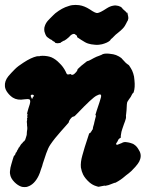

<svg xmlns="http://www.w3.org/2000/svg" viewBox="-33 -721 600 781"><path d="M390 -502Q392 -503 401.5 -503Q411 -503 415 -502Q428 -501 439 -497Q453 -491 459 -486Q461 -485 464 -481Q467 -477 471 -473.5Q475 -470 479 -465Q486 -459 488 -458Q491 -458 499 -444Q505 -435 509 -422Q513 -411 514 -394Q517 -365 511 -347Q510 -344 510 -344Q508 -344 504 -337Q500 -327 491 -316Q486 -308 485 -306.5Q484 -305 483 -296Q482 -269 480 -256Q479 -252 479.5 -248Q480 -244 479 -239Q478 -234 475.5 -227.5Q473 -221 471 -215.5Q469 -210 464.5 -196.5Q460 -183 460 -179Q457 -165 459 -163Q459 -162 456.5 -160Q454 -158 452 -157Q449 -155 447 -150Q445 -146 444 -144Q439 -138 439 -135Q440 -132 444 -132Q448 -133 462 -139Q470 -144 479 -143Q489 -142 496 -140Q501 -138 505 -137Q509 -136 514 -132Q523 -126 530 -114Q544 -94 537 -73Q534 -63 527 -54Q521 -45 501 -25Q490 -15 480 -8Q476 -4 474 -3Q458 11 439 21Q436 23 432 23Q428 24 419 28Q407 33 399 34Q396 34 394 35V34L387 35Q384 36 379.5 36.5Q375 37 372 38Q367 40 358 36Q344 32 331 21Q313 5 305 -11Q299 -23 296 -40Q294 -61 302 -89Q308 -113 329 -176Q330 -179 330.5 -179.5Q331 -180 332 -179Q333 -179 334.5 -180.5Q336 -182 336.5 -184Q337 -186 338 -186Q340 -186 341 -191Q342 -193 342 -193Q345 -193 345 -200Q345 -203 347.5 -210.5Q350 -218 350.5 -222.5Q351 -227 354 -237Q357 -247 357 -248Q357 -253 356 -253Q355 -253 355 -253.5Q355 -254 360 -270Q375 -314 377.5 -324.5Q380 -335 375.5 -336.5Q371 -338 360 -332Q343 -324 281 -259Q270 -247 267 -247Q264 -247 261 -245Q259 -243 257 -241.5Q255 -240 252.5 -236Q250 -232 249 -230.5Q248 -229 247.5 -226.5Q247 -224 246 -222Q244 -219 231 -205Q226 -200 223 -196Q220 -192 215 -187Q189 -158 172 -133Q163 -120 155 -97Q146 -71 141 -55Q140 -49 138.5 -45.5Q137 -42 134 -33Q129 -16 124 -6Q107 29 80 38Q76 40 67 40Q58 40 53 38Q39 33 26 20Q10 4 8 -13Q7 -16 7.5 -24Q8 -32 9.5 -39Q11 -46 13 -52.5Q15 -59 19 -73Q23 -87 25 -88Q29 -90 31 -99Q32 -101 33 -101Q35 -103 37 -109Q37 -110 38.5 -111.5Q40 -113 40 -113.5Q40 -114 41 -115.5Q42 -117 42.5 -119Q43 -121 44 -121Q45 -121 47 -125Q47 -125 48.5 -127Q50 -129 50 -129.5Q50 -130 50 -130Q50 -130 50.5 -131Q51 -132 52.5 -133.5Q54 -135 54.5 -136Q55 -137 55.5 -137Q56 -137 57.5 -138.5Q59 -140 59 -141Q60 -141 60.5 -142.5Q61 -144 61.5 -144Q62 -144 63 -145Q64 -146 64 -146Q66 -146 67 -149Q67 -150 68 -150Q69 -150 72 -160Q76 -172 76 -175Q76 -178 76 -178.5Q76 -179 76.5 -185.5Q77 -192 78 -196Q78 -199 78 -202.5Q78 -206 77.5 -206.5Q77 -207 77.5 -207.5Q78 -208 77.5 -208Q77 -208 77 -210Q77 -212 77 -213Q77 -214 77 -216Q77 -218 76.5 -221.5Q76 -225 76 -225.5Q76 -226 76.5 -229Q77 -232 77.5 -234Q78 -236 77 -236Q76 -236 77 -239Q78 -242 79 -244L78 -246Q77 -246 78 -247Q78 -248 78 -250Q79 -253 79 -256V-259L78 -258L76 -256L77 -259Q77 -261 79 -267Q81 -273 82 -278Q90 -300 90 -309Q90 -315 86 -317Q80 -319 66 -317Q38 -312 19 -324Q7 -332 -2 -344Q-12 -357 -13 -370Q-15 -391 1 -411Q12 -424 28 -440Q40 -452 62 -466Q94 -487 117 -492Q124 -493 124 -492.5Q124 -492 126 -492Q129 -494 140 -494Q160 -494 176 -488Q194 -480 209 -464Q224 -450 234 -430Q238 -420 240 -419Q243 -417 250 -419L254 -420L256 -418Q262 -414 270 -421Q279 -429 281 -434Q282 -437 282.5 -438Q283 -439 282 -439L297 -453Q313 -466 321 -472Q323 -473 325 -473Q329 -474 338 -479Q346 -484 347 -484L349 -485L351 -486Q358 -490 370 -494Q378 -497 380 -498Q386 -502 390 -502ZM101 -335Q101 -336 97 -336Q93 -335 92 -333Q91 -331 95 -323Q97 -319 97 -319Q100 -320 101 -327V-329L102 -328V-326L103 -327Q105 -330 104.5 -332.5Q104 -335 102 -335Q101 -335 101 -335ZM483 -671Q484 -671 488 -663V-661Q487 -662 484.5 -666.5Q482 -671 483 -671ZM260 -700Q274 -702 289 -700Q310 -697 332 -683Q355 -667 363 -668Q374 -669 401 -687Q415 -696 428 -698Q438 -700 448.5 -697Q459 -694 463 -689Q464 -687 467 -684Q480 -674 485 -665Q489 -657 489 -649Q489 -645 489 -646L487 -638Q487 -637 486.5 -637Q486 -637 484 -633Q482 -629 480 -625Q478 -621 475 -616Q469 -605 445 -586Q438 -581 430.5 -573Q423 -565 420.5 -563.5Q418 -562 416.5 -559Q415 -556 413 -555Q404 -547 382 -541Q378 -540 369.5 -539Q361 -538 353 -539Q337 -540 325 -544Q315 -547 297 -559Q284 -568 282 -569Q280 -570 280.5 -571.5Q281 -573 280 -575Q277 -579 275 -579Q274 -579 274 -580Q274 -582 269 -583Q262 -584 253 -576Q248 -570 244 -567L239 -563L238 -562Q233 -559 229 -556Q226 -555 225.5 -555Q225 -555 224 -554H223Q223 -553 218 -550.5Q213 -548 213 -548Q213 -548 214.5 -547.5Q216 -547 215 -547L209 -546Q201 -544 194 -546Q189 -548 190 -549H191L190 -550Q189 -551 184.5 -553Q180 -555 180 -556Q180 -557 176.5 -559Q173 -561 172 -561Q171 -561 167.5 -564Q164 -567 162 -568Q154 -572 149 -589Q147 -593 147 -601.5Q147 -610 149 -614Q152 -625 161 -636Q163 -638 169.5 -645Q176 -652 183 -658.5Q190 -665 192 -667Q220 -689 245 -696Q253 -699 260 -700Z"/></svg>

Font: TT2020 Style B
Style: Italic
Weight: 400
Italic angle: -15°
Version: Version 0.2.000